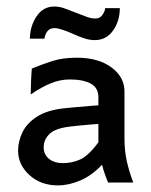

<svg xmlns="http://www.w3.org/2000/svg" viewBox="-20 -557 460 586"><path d="M156.7 8.8Q104 8.8 69.6 -22.9Q35.2 -54.7 35.2 -96.7Q35.2 -125 48.3 -152.8Q61.5 -180.7 93.3 -201.2Q125 -221.7 181.6 -227.1Q194.3 -228.5 214.8 -230.2Q235.4 -231.9 254.2 -233.6Q272.9 -235.4 280.3 -235.4V-259.8Q280.3 -289.1 257.1 -301.8Q233.9 -314.5 192.4 -314.5Q163.6 -314.5 134.8 -302.7Q106 -291 73.7 -268.6Q73.7 -280.8 74.7 -306.6Q75.7 -332.5 77.1 -347.7Q106.4 -359.9 138.7 -370.4Q170.9 -380.9 213.9 -380.9Q280.3 -380.9 320.1 -351.3Q359.9 -321.8 359.9 -278.3V-135.3Q359.9 -95.7 367.4 -63.2Q375 -30.8 386.7 0H309.6Q306.6 -8.3 301 -22.9Q295.4 -37.6 291.5 -54.2Q259.8 -21 224.9 -6.1Q189.9 8.8 156.7 8.8ZM172.9 -59.1Q199.2 -59.1 224.4 -70.1Q249.5 -81.1 280.3 -122.6V-178.7Q272 -178.2 254.9 -176.8Q237.8 -175.3 220 -173.6Q202.1 -171.9 191.4 -170.4Q147.9 -165 130.6 -147.7Q113.3 -130.4 113.3 -107.4Q113.3 -85.4 129.4 -72.3Q145.5 -59.1 172.9 -59.1ZM269.5 -434.6Q253.9 -434.6 238.8 -439.5Q223.6 -444.3 206.1 -452.1Q164.6 -471.2 146 -471.2Q132.3 -471.2 124.8 -461.7Q117.2 -452.1 115.7 -439H71.3Q71.3 -476.1 91.3 -506.6Q111.3 -537.1 145.5 -537.1Q161.6 -537.1 177.5 -531.2Q193.4 -525.4 213.4 -517.6Q233.4 -509.8 246.1 -505.1Q258.8 -500.5 271 -500.5Q284.2 -500.5 291.7 -510.3Q299.3 -520 301.3 -532.2H345.7Q345.7 -492.7 325 -463.6Q304.2 -434.6 269.5 -434.6Z"/></svg>

Font: Harmattan Medium
Style: Regular
Weight: 500
Designer: George W. Nuss III and SIL International
Foundry: SIL International
Version: Version 4.000